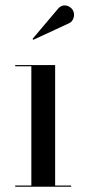

<svg xmlns="http://www.w3.org/2000/svg" viewBox="-20 -706 327 726"><path d="M242 -618.5C259 -626.5 265 -651 255.5 -667.5C246 -684 218.5 -695.5 199.5 -673L103 -559L106 -555.5ZM37.5 -4.5V0H249V-4.5H188.5V-460H37.5V-455.5H98.5V-4.5Z"/></svg>

Font: Bodoni* 36pt
Style: Regular
Weight: 400
Version: Version 2.3